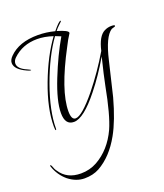

<svg xmlns="http://www.w3.org/2000/svg" viewBox="-200 -758 1121 1311"><g transform="rotate(-20 361.0 -102.0)"><path d="M736 -477Q736 -473 732 -471.5Q728 -470 708 -464Q653 -429 616 -269L557 -22Q515 132 462 227Q393 351 293 407Q247 432 186 432Q125 432 69 388Q17 344 -6 277Q-7 276 -7 271.5Q-7 267 -4.5 267Q-2 267 3 275Q12 302 23 316Q72 392 174 392Q238 392 292 362Q397 303 455 178Q496 86 534 -115Q547 -182 579 -311Q510 -193 436 -101Q320 45 249 45Q185 45 185 -42Q185 -129 243.5 -276Q302 -423 367 -534L327 -550Q244 -435 180.5 -258.5Q117 -82 117 46Q117 55 112.5 55Q108 55 108 26Q108 -103 172 -272.5Q236 -442 318 -553Q258 -573 204 -573Q98 -573 27 -505Q8 -487 8 -466Q8 -428 72 -401Q95 -390 95 -388.5Q95 -387 89 -387Q83 -387 66 -395Q-14 -431 -14 -478Q-14 -501 9 -524Q81 -597 218 -597Q280 -597 340 -581Q385 -636 397 -636Q401 -636 400 -633Q399 -630 380.5 -613Q362 -596 349 -579Q427 -556 427 -539V-536Q401 -496 381 -455Q237 -185 237 -36Q237 26 268 26Q314 26 423 -107Q516 -223 589 -347Q612 -448 661 -472Q685 -484 710.5 -484Q736 -484 736 -477Z"/></g></svg>

Font: Ruthie
Style: Regular
Weight: 400
Designer: Robert E. Leuschke
Foundry: Robert E. Leuschke
Version: Version 1.003